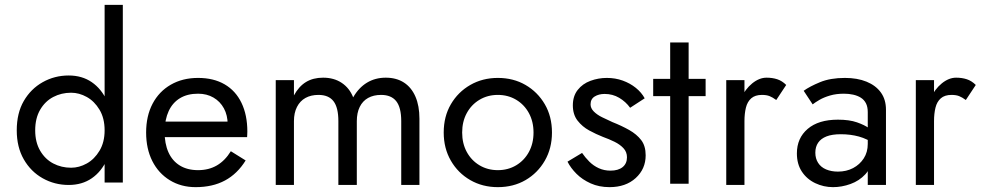

<svg xmlns="http://www.w3.org/2000/svg" viewBox="-20 -776 4042 791"><path d="M411 -756V-24H486V-756ZM49 -239Q49 -170 78 -119.5Q107 -69 156 -41.5Q205 -14 263 -14Q318 -14 358 -41.5Q398 -69 421 -119.5Q444 -170 444 -239Q444 -310 421 -360Q398 -410 358 -437.5Q318 -465 263 -465Q205 -465 156 -437.5Q107 -410 78 -360Q49 -310 49 -239ZM125 -239Q125 -289 145.5 -324Q166 -359 199.5 -376.5Q233 -394 273 -394Q306 -394 337.5 -376.5Q369 -359 390 -324Q411 -289 411 -239Q411 -190 390 -155Q369 -120 337.5 -102.5Q306 -85 273 -85Q233 -85 199.5 -102.5Q166 -120 145.5 -155Q125 -190 125 -239Z M786 -5Q856 -5 907 -32.5Q958 -60 992 -115L931 -153Q907 -114 873.5 -94.5Q840 -75 796 -75Q752 -75 721 -94Q690 -113 674 -148.5Q658 -184 658 -235Q659 -284 675 -318.5Q691 -353 721.5 -371.5Q752 -390 796 -390Q832 -390 859.5 -374Q887 -358 902.5 -329.5Q918 -301 918 -263Q918 -256 915 -246.5Q912 -237 909 -232L939 -275H629V-211H998Q998 -213 998.5 -220Q999 -227 999 -234Q999 -302 975 -352Q951 -402 905.5 -428.5Q860 -455 796 -455Q732 -455 683.5 -427Q635 -399 608.5 -348.5Q582 -298 582 -230Q582 -163 607.5 -112.5Q633 -62 679.5 -33.5Q726 -5 786 -5Z M1708 -287Q1708 -340 1691.5 -378Q1675 -416 1644 -436Q1613 -456 1569 -456Q1526 -456 1492 -435.5Q1458 -415 1435 -375Q1420 -413 1388 -434.5Q1356 -456 1311 -456Q1270 -456 1240.5 -438Q1211 -420 1191 -383V-446H1116V-14H1191V-277Q1191 -311 1203.5 -335.5Q1216 -360 1238.5 -372.5Q1261 -385 1292 -385Q1334 -385 1354 -359Q1374 -333 1374 -277V-14H1450V-277Q1450 -311 1462 -335.5Q1474 -360 1496.5 -372.5Q1519 -385 1550 -385Q1592 -385 1612.5 -359Q1633 -333 1633 -277V-14H1708Z M1808 -230Q1808 -165 1837.5 -114Q1867 -63 1917.5 -34Q1968 -5 2031 -5Q2095 -5 2145 -34Q2195 -63 2224.5 -114Q2254 -165 2254 -230Q2254 -296 2224.5 -346.5Q2195 -397 2145 -426Q2095 -455 2031 -455Q1968 -455 1917.5 -426Q1867 -397 1837.5 -346.5Q1808 -296 1808 -230ZM1884 -230Q1884 -275 1903 -310Q1922 -345 1955.5 -365Q1989 -385 2031 -385Q2073 -385 2106.5 -365Q2140 -345 2159 -310Q2178 -275 2178 -230Q2178 -185 2159 -150Q2140 -115 2106.5 -95Q2073 -75 2031 -75Q1989 -75 1955.5 -95Q1922 -115 1903 -150Q1884 -185 1884 -230Z M2378 -146 2318 -110Q2331 -84 2355 -60Q2379 -36 2413.5 -20.5Q2448 -5 2491 -5Q2558 -5 2599 -42.5Q2640 -80 2640 -136Q2640 -175 2621.5 -199Q2603 -223 2572 -240.5Q2541 -258 2503 -273Q2481 -283 2460.5 -293Q2440 -303 2426.5 -316.5Q2413 -330 2413 -346Q2413 -368 2430 -378.5Q2447 -389 2471 -389Q2504 -389 2531 -373Q2558 -357 2576 -332L2636 -371Q2623 -395 2599.5 -414Q2576 -433 2545.5 -444Q2515 -455 2480 -455Q2445 -455 2412.5 -443Q2380 -431 2360 -405.5Q2340 -380 2340 -342Q2340 -304 2359.5 -279Q2379 -254 2407.5 -238.5Q2436 -223 2464 -212Q2489 -203 2511.5 -192Q2534 -181 2548.5 -165.5Q2563 -150 2563 -128Q2563 -102 2545 -87.5Q2527 -73 2495 -73Q2469 -73 2447 -83Q2425 -93 2408 -110Q2391 -127 2378 -146Z M2671 -451V-380H2887V-451ZM2741 -601V-19H2817V-601Z M3047 -446H2972V-14H3047ZM3178 -364 3219 -426Q3202 -443 3182 -449.5Q3162 -456 3138 -456Q3108 -456 3079 -432.5Q3050 -409 3031.5 -369Q3013 -329 3013 -277H3047Q3047 -308 3053 -332.5Q3059 -357 3075 -371Q3091 -385 3119 -385Q3138 -385 3150.5 -380Q3163 -375 3178 -364Z M3339 -147Q3339 -171 3350.5 -188Q3362 -205 3385 -214Q3408 -223 3444 -223Q3484 -223 3518.5 -213.5Q3553 -204 3586 -181V-225Q3579 -234 3560.5 -247.5Q3542 -261 3510.5 -272Q3479 -283 3432 -283Q3352 -283 3307.5 -245Q3263 -207 3263 -144Q3263 -100 3283.5 -69Q3304 -38 3338.5 -21.5Q3373 -5 3412 -5Q3448 -5 3484 -18Q3520 -31 3545 -58Q3570 -85 3570 -127L3555 -183Q3555 -149 3538.5 -123.5Q3522 -98 3494.5 -83.5Q3467 -69 3432 -69Q3405 -69 3383.5 -78Q3362 -87 3350.5 -105Q3339 -123 3339 -147ZM3328 -346Q3338 -354 3356 -364.5Q3374 -375 3399.5 -382.5Q3425 -390 3457 -390Q3477 -390 3495 -386Q3513 -382 3526.5 -373.5Q3540 -365 3547.5 -350.5Q3555 -336 3555 -314V-14H3630V-324Q3630 -366 3609 -395Q3588 -424 3550 -439.5Q3512 -455 3461 -455Q3401 -455 3358.5 -437.5Q3316 -420 3291 -402Z M3828 -446H3753V-14H3828ZM3959 -364 4000 -426Q3983 -443 3963 -449.5Q3943 -456 3919 -456Q3889 -456 3860 -432.5Q3831 -409 3812.5 -369Q3794 -329 3794 -277H3828Q3828 -308 3834 -332.5Q3840 -357 3856 -371Q3872 -385 3900 -385Q3919 -385 3931.5 -380Q3944 -375 3959 -364Z"/></svg>

Font: SpinnyJost Regular
Style: Regular
Weight: 400
Version: Version 3.710